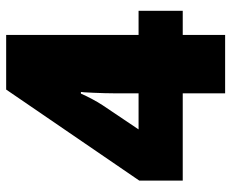

<svg xmlns="http://www.w3.org/2000/svg" viewBox="-84 -670 754 626"><g transform="rotate(-90 293.0 -357.0)"><path d="M570.8 -138.2H492.2V0H301.8V-138.2H17.1V-279.8L314 -713.9H492.2V-282.2H570.8ZM301.8 -282.2V-365.2Q301.8 -388.7 303.5 -428.5Q305.2 -468.3 306.2 -470.2H300.8Q284.2 -432.6 263.2 -399.9L184.1 -282.2Z"/></g></svg>

Font: TypoPRO Open Sans
Style: Regular
Weight: 800
Foundry: Ascender Corporation
Version: Version 1.10